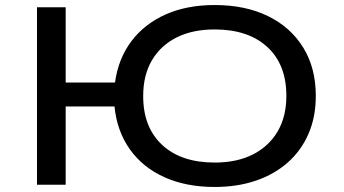

<svg xmlns="http://www.w3.org/2000/svg" viewBox="-20 -734 1366 763"><path d="M833 9Q720 9 634 -29.5Q548 -68 496.5 -140Q445 -212 435 -311H241V0H127V-705H241V-406H437Q450 -501 502 -570Q554 -639 638 -676.5Q722 -714 833 -714Q955 -714 1045 -670Q1135 -626 1185 -545Q1235 -464 1235 -353Q1235 -270 1206.5 -203.5Q1178 -137 1125 -89.5Q1072 -42 998 -16.5Q924 9 833 9ZM833 -88Q922 -88 985.5 -120.5Q1049 -153 1083.5 -212Q1118 -271 1118 -353Q1118 -478 1042 -547.5Q966 -617 833 -617Q745 -617 681.5 -585Q618 -553 583.5 -494Q549 -435 549 -352Q549 -228 624.5 -158Q700 -88 833 -88Z"/></svg>

Font: Nunito Sans 7pt Expanded Medium
Style: Regular
Weight: 500
Width: 7
Designer: Vernon Adams
Foundry: Vernon Adams
Version: Version 3.101;gftools[0.9.27]